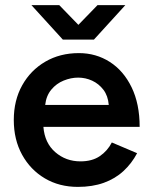

<svg xmlns="http://www.w3.org/2000/svg" viewBox="-20 -720 593 752"><path d="M285 12Q212 12 155.5 -21.5Q99 -55 66.5 -114Q34 -173 34 -250Q34 -327 67 -386Q100 -445 157.5 -478.5Q215 -512 289 -512Q356 -512 410 -477.5Q464 -443 495.5 -378Q527 -313 527 -223H150Q155 -160 196.5 -124Q238 -88 295 -88Q341 -88 371 -108.5Q401 -129 418 -162L517 -120Q496 -80 463.5 -50Q431 -20 386.5 -4Q342 12 285 12ZM157 -309H406Q403 -345 385 -368.5Q367 -392 341 -404Q315 -416 286 -416Q258 -416 229.5 -404.5Q201 -393 181 -369Q161 -345 157 -309ZM234 -565V-568L362 -700H471L348 -565ZM226 -565 103 -700H212L340 -568V-565Z"/></svg>

Font: Figtree Light SemiBold
Style: Regular
Weight: 600
Version: Version 2.002